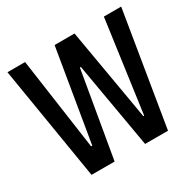

<svg xmlns="http://www.w3.org/2000/svg" viewBox="-151 -849 1020 1009"><g transform="rotate(-30 359.0 -344.0)"><path d="M127 0 14 -688H121L200 -131H207L300 -688H421L517 -131H522L599 -688H704L591 0H452L362 -519H356L267 0Z"/></g></svg>

Font: Saira Condensed SemiBold
Style: Regular
Weight: 600
Width: 3
Designer: Hector Gatti with collaboration of the Omnibus-Type team
Foundry: Omnibus-Type
Version: Version 1.100